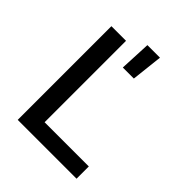

<svg xmlns="http://www.w3.org/2000/svg" viewBox="-219 -927 1058 1058"><g transform="rotate(45 310.0 -398.0)"><path d="M98 0H556.5V-95.5H212V-730H98ZM303.5 -613.5H389.5L410 -796.5H312Z"/></g></svg>

Font: Monaspace Neon Medium
Style: Regular
Weight: 500
Designer: Riley Cran & the Lettermatic Team
Foundry: Lettermatic
Version: Version 1.200 (Monaspace Neon)